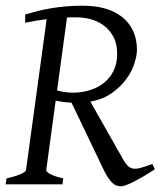

<svg xmlns="http://www.w3.org/2000/svg" viewBox="-20 -650 566 677"><path d="M525.9 -53.2Q506.8 -40.5 488.3 -29.5Q469.7 -18.6 454.1 -10.5Q438.5 -2.4 426 2.2Q413.6 6.8 407.2 6.8Q398.9 6.8 391.4 4.4Q383.8 2 376.2 -5.1Q368.7 -12.2 360.4 -24.7Q352.1 -37.1 342.8 -57.1L232.4 -287.6Q218.3 -288.6 203.4 -290.5Q188.5 -292.5 176.3 -295.4L143.1 -50.8Q141.6 -44.9 157 -36.4Q172.4 -27.8 203.1 -21L200.2 0H0L2.9 -21Q33.7 -27.8 52.2 -35.9Q70.8 -43.9 71.8 -50.8L144.5 -582.5Q125.5 -580.1 106.7 -576.9Q87.9 -573.7 68.8 -569.8V-599.1Q90.8 -605.5 113 -611.1Q135.3 -616.7 159.7 -620.8Q184.1 -625 211.9 -627.4Q239.7 -629.9 272.9 -629.9Q315.9 -629.9 350.8 -619.9Q385.7 -609.9 410.6 -590.1Q435.5 -570.3 449.2 -541.3Q462.9 -512.2 462.9 -474.1Q462.9 -455.1 454.3 -427.5Q445.8 -399.9 426.5 -372.8Q407.2 -345.7 376 -323Q344.7 -300.3 298.8 -291.5L413.1 -89.8Q421.9 -74.2 429.9 -65.9Q438 -57.6 449 -55.7Q460 -53.7 476.1 -58.1Q492.2 -62.5 517.1 -71.8ZM251 -588.9H233.4Q224.6 -588.9 216.3 -588.4L181.2 -331.1Q195.3 -327.1 209.2 -325.2Q223.1 -323.2 236.8 -323.2Q267.6 -323.2 295.9 -331.8Q324.2 -340.3 345.7 -357.2Q367.2 -374 380.1 -399.7Q393.1 -425.3 393.1 -460Q393.1 -496.1 379.6 -520.8Q366.2 -545.4 345.5 -560.5Q324.7 -575.7 299.6 -582.3Q274.4 -588.9 251 -588.9Z"/></svg>

Font: Gentium Plus APac
Style: Italic
Weight: 400
Italic angle: -8°
Designer: J. Victor Gaultney, Annie Olsen, Iska Routamaa, Becca Hirsbrunner
Foundry: SIL International
Version: Version 5.000